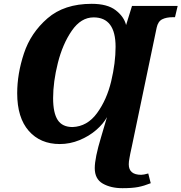

<svg xmlns="http://www.w3.org/2000/svg" viewBox="-20 -745 950 1005"><path d="M476 135Q476 82 509 -27L540 -132Q521 -97 483.5 -64.5Q446 -32 396 -11.5Q346 9 293 9Q191 9 130.5 -60Q70 -129 70 -257Q70 -359 105.5 -466Q141 -573 228.5 -649Q316 -725 460 -725Q542 -725 585.5 -691.5Q629 -658 640 -614L671 -714H910L896 -655H885Q851 -655 829 -644Q807 -633 800 -600L670 22L662 59Q661 66 657.5 83.5Q654 101 654 115Q654 170 719 170Q732 170 756 163L769 214Q734 228 703 234Q672 240 621 240Q560 240 518 216Q476 192 476 135ZM585 -500Q585 -654 470 -654Q404 -654 356 -584.5Q308 -515 283 -416Q258 -317 258 -231Q258 -154 282 -117Q306 -80 360 -80Q437 -83 488 -153Q539 -223 562 -319.5Q585 -416 585 -500Z"/></svg>

Font: Noto Serif NarrowBlack
Style: Italic
Weight: 900
Width: 4
Italic angle: -12°
Designer: Monotype Design Team
Foundry: Monotype Imaging Inc.
Version: Version 1.001